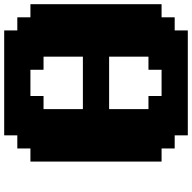

<svg xmlns="http://www.w3.org/2000/svg" viewBox="-20 -895 915 915"><g transform="rotate(90 437.5 -437.5)"><path d="M125 0H625V-62.5H687.5V-125H750V-750H687.5V-812.5H625V-875H125V-812.5H62.5V-750H0V-125H62.5V-62.5H125ZM437.5 -125H312.5V-187.5H250V-375H500V-187.5H437.5ZM500 -500H250V-687.5H312.5V-750H437.5V-687.5H500Z"/></g></svg>

Font: Faithful 32x
Style: Bold
Weight: 400
Foundry: Faithful Resource Pack
Version: Version 1.0; January 27, 2023